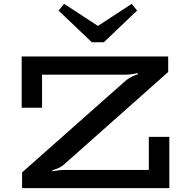

<svg xmlns="http://www.w3.org/2000/svg" viewBox="-20 -980 987 1000"><path d="M95 0V-82L637 -562Q653 -575 671 -583Q689 -591 699 -593L697 -599Q688 -597 669.5 -594Q651 -591 631 -591H199V-419H93V-686H856V-605L312 -122Q298 -110 280.5 -103Q263 -96 252 -93L253 -88Q264 -90 282 -92.5Q300 -95 318 -95H755V-267H862V0ZM666 -960 694 -925 521 -760H458L285 -925L314 -960L490 -845Z"/></svg>

Font: BioRhyme SemiExpanded Medium
Style: Regular
Weight: 500
Width: 6
Designer: Aoife Mooney
Foundry: Aoife Mooney Type
Version: Version 1.600;gftools[0.9.33]